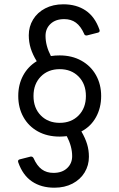

<svg xmlns="http://www.w3.org/2000/svg" viewBox="-20 -768 556 894"><path d="M65 -12Q64 -14 64 -17Q64 -24 72 -26L123 -39H125Q132 -39 136 -32Q152 4 174.5 20.5Q197 37 229 37Q269 37 292.5 15Q316 -7 316 -41Q316 -86 291 -134Q271 -132 258 -132Q200 -132 156.5 -156Q113 -180 89 -223Q65 -266 65 -321Q65 -374 87.5 -416Q110 -458 151 -483Q132 -514 123 -543Q114 -572 114 -604Q114 -644 134 -677Q154 -710 190.5 -729Q227 -748 275 -748Q336 -748 379 -719Q422 -690 443 -630Q444 -628 444 -625Q444 -618 436 -616L385 -603H382Q374 -603 372 -610Q356 -646 333.5 -662.5Q311 -679 279 -679Q239 -679 215.5 -657Q192 -635 192 -601Q192 -555 217 -507Q236 -510 258 -510Q315 -510 359 -485.5Q403 -461 427 -418Q451 -375 451 -321Q451 -266 427 -222.5Q403 -179 359 -156Q377 -125 385.5 -97Q394 -69 394 -38Q394 2 374 35Q354 68 317.5 87Q281 106 233 106Q172 106 129 77Q86 48 65 -12ZM380 -321Q380 -377 346 -411.5Q312 -446 258 -446Q204 -446 170 -411.5Q136 -377 136 -321Q136 -265 170 -230.5Q204 -196 258 -196Q312 -196 346 -230.5Q380 -265 380 -321Z"/></svg>

Font: LINE Seed Sans TH
Style: Regular
Weight: 400
Designer: Dalton Maag Ltd | Thai characters by Cadson Demak Co.,Ltd.
Foundry: Dalton Maag Ltd
Version: Version 1.002